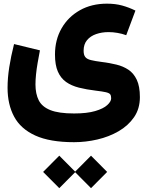

<svg xmlns="http://www.w3.org/2000/svg" viewBox="-20 -502 787 1028"><path d="M705.1 -445.3Q670.4 -462.4 634 -472.4Q597.7 -482.4 552.7 -482.4Q470.2 -482.4 407.5 -447Q344.7 -411.6 309.6 -350.1Q274.4 -288.6 274.4 -210Q274.4 -153.8 289.8 -118.7Q305.2 -83.5 333.7 -63.2Q362.3 -43 402.8 -32.7Q443.4 -22.5 493.2 -16.6Q529.8 -12.2 547.4 -8.1Q564.9 -3.9 570.1 3.2Q575.2 10.3 575.2 24.4Q575.2 41.5 554.4 60.5Q533.7 79.6 490 92.5Q446.3 105.5 376.5 105.5Q294.4 105.5 249.8 87.6Q205.1 69.8 187.5 35.2Q169.9 0.5 169.9 -49.8Q169.9 -74.7 172.9 -103.5Q175.8 -132.3 181.4 -164.8Q187 -197.3 193.8 -232.4L55.2 -266.1Q38.6 -200.2 29.5 -142.1Q20.5 -84 20.5 -31.7Q20.5 57.1 55.7 122.6Q90.8 188 168.9 223.6Q247.1 259.3 376.5 259.3Q439 259.3 501.2 244.9Q563.5 230.5 615 200.7Q666.5 170.9 697.8 125.5Q729 80.1 729 18.1Q729 -39.6 712.4 -74.7Q695.8 -109.9 667.5 -128.7Q639.2 -147.5 603 -156.2Q566.9 -165 527.3 -169.9Q488.8 -174.8 467 -180.2Q445.3 -185.5 436.5 -196.8Q427.7 -208 427.7 -230.5Q427.7 -265.1 446 -287.1Q464.4 -309.1 494.9 -319.6Q525.4 -330.1 561 -330.1Q584.5 -330.1 608.9 -325.9Q633.3 -321.8 655.8 -313.5ZM380.9 418.5 467.3 505.4 553.7 418.5 467.3 331.5ZM210.9 418.5 297.4 505.4 383.8 418.5 297.4 331.5Z"/></svg>

Font: Estedad-VF-FD Black
Style: Regular
Weight: 900
Designer: Amin Abedi
Version: Version 4.000